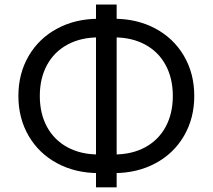

<svg xmlns="http://www.w3.org/2000/svg" viewBox="-20 -779 920 831"><path d="M59.6 -363.8Q59.6 -460.4 104 -536.6Q148.4 -612.8 227.5 -655.3Q306.6 -697.8 407.2 -697.8H473.1Q573.7 -697.8 652.8 -655.3Q731.9 -612.8 776.4 -536.6Q820.8 -460.4 820.8 -363.8Q820.8 -267.1 776.4 -190.9Q731.9 -114.7 652.8 -72.3Q573.7 -29.8 473.1 -29.8H407.2Q306.6 -29.8 227.5 -72.3Q148.4 -114.7 104 -190.9Q59.6 -267.1 59.6 -363.8ZM728 -363.8Q728 -439.9 697 -497.3Q666 -554.7 608.4 -585.9Q550.8 -617.2 473.1 -617.2H407.2Q329.6 -617.2 272 -585.9Q214.4 -554.7 183.3 -497.3Q152.3 -439.9 152.3 -363.8Q152.3 -287.6 183.3 -230.2Q214.4 -172.9 272 -141.6Q329.6 -110.4 407.2 -110.4H473.1Q550.8 -110.4 608.4 -141.6Q666 -172.9 697 -230.2Q728 -287.6 728 -363.8ZM395.5 -759.3H484.9V31.7H395.5Z"/></svg>

Font: Inter RS Variable
Style: Regular
Weight: 400
Designer: Rasmus Andersson (customised by Maria Ramos and Noel Pretorius)
Foundry: rsms
Version: Version 3.001;Glyphs 3.2.3 (3260)